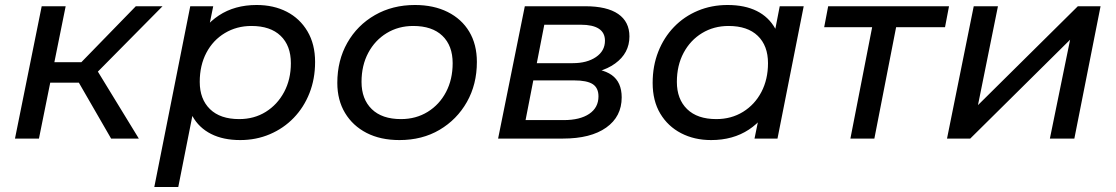

<svg xmlns="http://www.w3.org/2000/svg" viewBox="-20 -555 4469 769"><path d="M425 0 275 -260 355 -296 536 0ZM40 0 147 -530H243L136 0ZM153 -224 168 -306H343L328 -224ZM358 -254 267 -266 524 -530H631Z M942 6Q874 6 825.5 -18.5Q777 -43 751 -89.5Q725 -136 725 -202Q725 -302 759 -376.5Q793 -451 856.5 -493Q920 -535 1008 -535Q1076 -535 1128.5 -508Q1181 -481 1211.5 -429.5Q1242 -378 1242 -307Q1242 -239 1219.5 -182Q1197 -125 1156.5 -83Q1116 -41 1061 -17.5Q1006 6 942 6ZM598 194 742 -530H834L806 -393L775 -270L761 -144L694 194ZM938 -78Q998 -78 1044.5 -107Q1091 -136 1118 -186.5Q1145 -237 1145 -302Q1145 -372 1104 -411.5Q1063 -451 987 -451Q928 -451 880.5 -422.5Q833 -394 806.5 -343.5Q780 -293 780 -227Q780 -158 821 -118Q862 -78 938 -78Z M1580 6Q1504 6 1448.5 -22.5Q1393 -51 1362 -102.5Q1331 -154 1331 -223Q1331 -313 1371 -383.5Q1411 -454 1481.5 -494.5Q1552 -535 1642 -535Q1717 -535 1773 -507Q1829 -479 1859.5 -428Q1890 -377 1890 -307Q1890 -217 1850 -146.5Q1810 -76 1740.5 -35Q1671 6 1580 6ZM1586 -78Q1646 -78 1693 -107Q1740 -136 1766.5 -186.5Q1793 -237 1793 -302Q1793 -372 1752 -411.5Q1711 -451 1635 -451Q1576 -451 1529 -422.5Q1482 -394 1455 -343.5Q1428 -293 1428 -227Q1428 -158 1469 -118Q1510 -78 1586 -78Z M1975 0 2082 -530H2324Q2411 -530 2456 -499Q2501 -468 2501 -409Q2501 -342 2443.5 -300.5Q2386 -259 2293 -259L2306 -283Q2390 -283 2430 -254.5Q2470 -226 2470 -165Q2470 -88 2408 -44Q2346 0 2235 0ZM2085 -74H2238Q2303 -74 2340 -99Q2377 -124 2377 -169Q2377 -203 2354 -218Q2331 -233 2279 -233H2116ZM2130 -302H2274Q2331 -302 2367 -326.5Q2403 -351 2403 -392Q2403 -424 2378.5 -440Q2354 -456 2306 -456H2160Z M2828 6Q2761 6 2708 -21.5Q2655 -49 2624.5 -100Q2594 -151 2594 -223Q2594 -291 2616.5 -348Q2639 -405 2679.5 -447Q2720 -489 2775 -512Q2830 -535 2894 -535Q2963 -535 3011 -511Q3059 -487 3085 -440.5Q3111 -394 3111 -327Q3111 -229 3077 -153.5Q3043 -78 2979.5 -36Q2916 6 2828 6ZM2849 -78Q2909 -78 2956 -107Q3003 -136 3029.5 -186.5Q3056 -237 3056 -302Q3056 -372 3015 -411.5Q2974 -451 2898 -451Q2839 -451 2792 -422.5Q2745 -394 2718 -343.5Q2691 -293 2691 -227Q2691 -158 2732 -118Q2773 -78 2849 -78ZM3002 0 3030 -137 3062 -260 3075 -386 3103 -530H3199L3094 0Z M3386 0 3478 -471 3496 -446H3281L3297 -530H3781L3765 -446H3546L3574 -471L3482 0Z M3773 0 3880 -530H3977L3897 -134L4297 -530H4388L4283 0H4185L4266 -396L3866 0Z"/></svg>

Font: MOST Montserrat Medium
Style: Italic
Weight: 500
Italic angle: -11.3°
Designer: Julieta Ulanovsky
Foundry: Julieta Ulanovsky
Version: Version 8.000;March 11, 2024;FontCreator 15.0.0.2926 64-bit